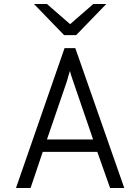

<svg xmlns="http://www.w3.org/2000/svg" viewBox="-20 -941 702 961"><path d="M361 -765H301L150 -921H215L331 -820L447 -921H512ZM531 0 467 -181H194L133 0H60L303 -700H357L602 0ZM446 -243 350 -523Q334 -568 330 -586L322 -560Q315 -533 311 -523L215 -243Z"/></svg>

Font: Overpass Light
Style: Regular
Weight: 300
Designer: Delve Withrington, Thomas Jockin
Foundry: Delve Fonts
Version: Version 3.000;DELV;Overpass